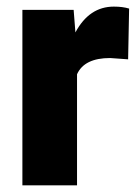

<svg xmlns="http://www.w3.org/2000/svg" viewBox="-20 -558 419 578"><path d="M365.7 -379.4 311.5 -383.3Q233.9 -383.3 211.9 -334.5V0H47.4V-528.3H201.7L207 -460.4Q248.5 -538.1 322.8 -538.1Q349.1 -538.1 368.7 -532.2Z"/></svg>

Font: Roboto
Style: Regular
Weight: 900
Designer: Google
Version: Version 2.001171; 2014